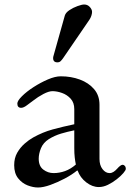

<svg xmlns="http://www.w3.org/2000/svg" viewBox="-20 -813 584 853"><path d="M216 -555Q216 -560 218 -566L268 -744Q272 -757 288.5 -768Q305 -779 324.5 -786Q344 -793 354 -793Q369 -793 379 -782Q389 -771 389 -760Q389 -753 386 -743.5Q383 -734 377 -725L260 -554Q255 -547 249.5 -541.5Q244 -536 235 -536Q216 -536 216 -555ZM43 -79Q43 -111 56.5 -134.5Q70 -158 89.5 -175Q109 -192 127 -202Q170 -226 214 -238Q258 -250 310 -261V-328Q310 -357 294 -374.5Q278 -392 255.5 -400Q233 -408 213 -408Q197 -408 173 -395.5Q149 -383 126 -365Q116 -358 100.5 -346Q85 -334 74 -334Q57 -334 57 -353Q57 -365 77.5 -385.5Q98 -406 129 -426Q160 -446 192.5 -460Q225 -474 250 -474Q296 -474 335 -459.5Q374 -445 398 -417Q422 -389 422 -348V-107Q422 -79 435.5 -61.5Q449 -44 467 -44Q476 -44 484.5 -49.5Q493 -55 501 -64Q507 -71 513.5 -76Q520 -81 525 -81Q530 -81 534.5 -76Q539 -71 539 -63Q539 -57 528 -44Q517 -31 498.5 -16.5Q480 -2 459.5 8Q439 18 419 18Q390 18 363 -3Q336 -24 325 -55H322Q300 -37 268 -20Q236 -3 204 8.5Q172 20 149 20Q127 20 102.5 10.5Q78 1 60.5 -21Q43 -43 43 -79ZM152 -108Q152 -75 172.5 -59.5Q193 -44 218 -44Q244 -44 269 -53Q294 -62 317 -82Q314 -96 312 -113.5Q310 -131 310 -155V-234Q280 -228 251.5 -219.5Q223 -211 197 -195Q172 -179 162 -154.5Q152 -130 152 -108Z"/></svg>

Font: Monomakh
Style: Regular
Weight: 400
Version: Version 1.200; ttfautohint (v1.8.4.7-5d5b)